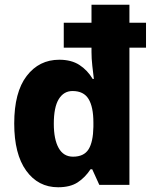

<svg xmlns="http://www.w3.org/2000/svg" viewBox="-20 -780 643 810"><path d="M225 10Q141 10 90.5 -60Q40 -130 40 -259Q40 -391 92.5 -459.5Q145 -528 230 -528Q281 -528 315 -506Q349 -484 371 -447H376Q373 -471 369.5 -502Q366 -533 366 -561V-579H249V-684H366V-760H526V-684H596V-579H526V0H399L369 -66H362Q339 -31 307.5 -10.5Q276 10 225 10ZM288 -119Q334 -119 353.5 -150Q373 -181 374 -245V-263Q374 -329 353.5 -362.5Q333 -396 286 -396Q249 -396 228 -362Q207 -328 207 -258Q207 -192 227.5 -155.5Q248 -119 288 -119Z"/></svg>

Font: Noto Sans Armenian SemiCondensed ExtraBold
Style: Regular
Weight: 800
Width: 4
Designer: Monotype Design Team
Foundry: Monotype Imaging Inc.
Version: Version 2.008; ttfautohint (v1.8.4.7-5d5b)